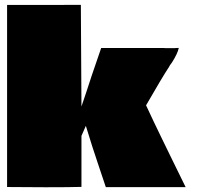

<svg xmlns="http://www.w3.org/2000/svg" viewBox="-20 -787 837 808"><path d="M667.5 -585 676.8 -584.5H714.4Q717.3 -584.5 722.9 -585Q728.5 -585.4 732.4 -585.4Q728 -562.5 703.6 -523.9Q695.3 -514.2 688.5 -500.5V-501Q663.6 -463.4 594.7 -343.8Q629.9 -268.1 658.2 -210.2Q686.5 -152.3 702.1 -120.1L761.2 0.5H425.3L391.6 -100.1Q371.1 -159.7 341.3 -257.3L322.8 -215.3V-0.5Q275.4 1 171.9 1Q68.4 1 9.8 0V-766.1H165L320.3 -766.6Q320.3 -707.5 321.5 -554.2Q322.8 -400.9 322.8 -338.9L341.3 -393.6Q358.9 -449.7 405.8 -585Z"/></svg>

Font: Bowlby One
Style: Regular
Weight: 400
Designer: vernon adams
Foundry: vernon adams
Version: Version 1.001